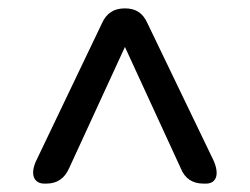

<svg xmlns="http://www.w3.org/2000/svg" viewBox="-20 -720 596 458"><path d="M86 -282H90C116 -282 134 -294 145 -319L278 -608L411 -319C421 -294 439 -282 466 -282H471C497 -282 504 -305 489 -338L332 -664C321 -689 304 -700 278 -700C252 -700 234 -689 223 -664L67 -338C51 -305 60 -282 86 -282Z"/></svg>

Font: 寒蝉半圆体
Style: Regular
Weight: 400
Designer: Yoshimichi Ohira & Warren
Foundry: ChillType
Version: Version 1.800;Glyphs 3.1.1 (3135)